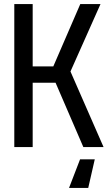

<svg xmlns="http://www.w3.org/2000/svg" viewBox="-20 -720 535 940"><path d="M50 0V-700H140V-395H241L373 -700H472L325 -370L487 0H388L252 -315H140V0ZM444 60 412 200H318L372 60Z"/></svg>

Font: Tektur SemiCondensed
Style: Regular
Weight: 400
Width: 4
Designer: Adam Jagosz
Foundry: Adam Jagosz
Version: Version 1.005;gftools[0.9.30]